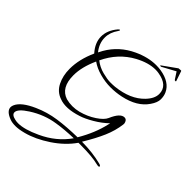

<svg xmlns="http://www.w3.org/2000/svg" viewBox="-387 -992 1534 1534"><g transform="rotate(45 379.5 -225.0)"><path d="M720 -848 749 -763Q751 -759 745 -758Q736 -757 733 -763L696 -820Q601 -768 591 -763Q583 -756 572 -759Q570 -761 571 -763L690 -848Q705 -850 712.5 -850Q720 -850 720 -848ZM130 -455Q72 -520 72 -590Q72 -660 127 -725Q138 -738 143 -733Q146 -729 138 -718Q99 -663 99 -606Q99 -540 145 -483Q150 -495 164 -519Q232 -636 359 -695Q456 -740 545 -740Q573 -740 599 -736Q716 -717 752 -638Q765 -610 765 -573Q765 -536 733 -490Q671 -398 528 -368Q472 -356 412.5 -356Q353 -356 291 -373Q229 -390 186 -421Q135 -309 135 -215Q135 -75 234 -43Q268 -34 303.5 -34Q339 -34 375 -43Q447 -62 504 -100Q561 -138 576 -173Q616 -266 662 -266Q685 -266 693 -240Q697 -230 695 -218Q685 -140 652 -63.5Q619 13 559 112Q679 113 778 138Q799 143 799 152Q799 163 770 156Q701 138 571 138Q559 138 545 138Q484 226 382.5 293.5Q281 361 185 386Q132 400 95 400Q58 400 33 391Q-40 364 -40 320Q-40 307 -33 292Q-6 232 109 181Q196 142 292.5 128Q389 114 509 112Q583 -13 610 -134L614 -151Q566 -105 505.5 -69.5Q445 -34 400 -20Q277 20 200 -10Q138 -31 107.5 -91.5Q77 -152 77 -230Q77 -338 130 -455ZM567 -711Q489 -711 398 -662Q265 -590 197 -445Q240 -411 294.5 -397Q349 -383 382 -383Q415 -383 435 -385Q592 -402 675 -489Q726 -542 726 -594Q726 -688 603 -708Q586 -711 567 -711ZM11 327Q11 355 59 365Q75 369 94 369Q165 369 274 318Q412 255 493 139Q388 142 309 155Q195 172 92 238Q11 290 11 327Z"/></g></svg>

Font: Great Vibes
Style: Regular
Weight: 400
Designer: Robert E. Leuschke
Foundry: Robert E. Leuschke
Version: Version 1.001